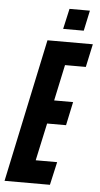

<svg xmlns="http://www.w3.org/2000/svg" viewBox="-71 -883 480 919"><g transform="rotate(5 169.0 -423.5)"><path d="M-13 0 133 -688H351L327 -577H227L190 -404H281L257 -291H166L127 -111H230L205 0ZM203 -749 225 -847H323L302 -749Z"/></g></svg>

Font: Saira UltraCondensed ExtraBold
Style: Italic
Weight: 800
Width: 1
Italic angle: -12°
Designer: Hector Gatti with collaboration of the Omnibus-Type team
Foundry: Omnibus-Type
Version: Version 1.101